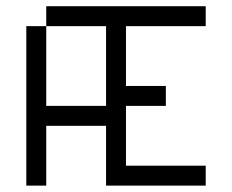

<svg xmlns="http://www.w3.org/2000/svg" viewBox="-20 -582 728 602"><path d="M125 -562.5H625V-500H375V-312.5H500V-250H375V-62.5H625V0H312.5V-187.5H125V0H62.5V-500H125V-250H312.5V-500H125Z"/></svg>

Font: Pixel Operator SC
Style: Regular
Weight: 400
Designer: Jayvee Enaguas (GrandChaos9000)
Foundry: The Grandoplex Project
Version: Version 1.4.1 (September 5, 2015)